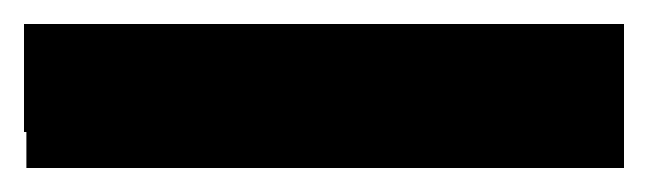

<svg xmlns="http://www.w3.org/2000/svg" viewBox="-20 -20 540 160"><path d="M2 90H0V0H500V120H2Z"/></svg>

Font: Montserrat GRBold
Style: Regular
Weight: 700
Designer: Julieta Ulanovsky
Foundry: Julieta Ulanovsky
Version: Version 1.00 May 29, 2023, initial release